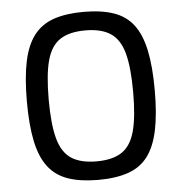

<svg xmlns="http://www.w3.org/2000/svg" viewBox="-52 -752 771 815"><g transform="rotate(-5 334.0 -345.0)"><path d="M334 -703Q409 -703 461.5 -685Q514 -667 545.5 -625.5Q577 -584 591.5 -515Q606 -446 606 -345Q606 -244 591.5 -175Q577 -106 545.5 -64.5Q514 -23 461.5 -5Q409 13 334 13Q259 13 206.5 -5Q154 -23 122 -64.5Q90 -106 75.5 -175Q61 -244 61 -345Q61 -446 75.5 -515Q90 -584 122 -625.5Q154 -667 206.5 -685Q259 -703 334 -703ZM334 -624Q266 -624 226.5 -598Q187 -572 170.5 -511.5Q154 -451 154 -345Q154 -240 170.5 -179Q187 -118 226.5 -92Q266 -66 334 -66Q402 -66 441.5 -92Q481 -118 497.5 -179Q514 -240 514 -345Q514 -451 497.5 -511.5Q481 -572 441.5 -598Q402 -624 334 -624Z"/></g></svg>

Font: Exo 2
Style: Regular
Weight: 400
Designer: Natanael Gama
Foundry: Natanael Gama
Version: Version 2.010